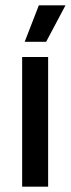

<svg xmlns="http://www.w3.org/2000/svg" viewBox="-20 -704 266 724"><path d="M161.5 0H63.5V-489H161.5ZM73.5 -547.5 126.5 -684H226.5V-683L154 -546.5H73.5Z"/></svg>

Font: Anek Malayalam Medium
Style: Regular
Weight: 500
Designer: Maithili Shingre (Malayalam) & Yesha Goshar (Latin)
Foundry: Ek Type
Version: Version 1.003